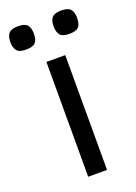

<svg xmlns="http://www.w3.org/2000/svg" viewBox="-166 -750 569 805"><g transform="rotate(-20 118.0 -347.0)"><path d="M267.1 -642.1Q267.1 -612.8 255.1 -601.3Q243.2 -589.8 213.9 -589.8Q183.1 -589.8 172.6 -604Q162.1 -618.2 162.1 -642.1Q162.1 -668 173.6 -680.9Q185.1 -693.8 213.9 -693.8Q244.1 -693.8 255.6 -681.4Q267.1 -668.9 267.1 -642.1ZM74.2 -642.1Q74.2 -612.8 62.3 -601.3Q50.3 -589.8 21 -589.8Q-9.8 -589.8 -20.3 -604Q-30.8 -618.2 -30.8 -642.1Q-30.8 -668 -19.3 -680.9Q-7.8 -693.8 21 -693.8Q51.3 -693.8 62.7 -681.4Q74.2 -668.9 74.2 -642.1ZM83 0V-512.2H167V0Z"/></g></svg>

Font: Lorenzo Sans
Style: Regular
Weight: 400
Foundry: Intel Corporation
Version: Version 1.00; ttfautohint (v1.5)